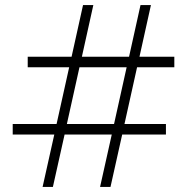

<svg xmlns="http://www.w3.org/2000/svg" viewBox="-20 -735 740 755"><path d="M188 0H147.5L193.5 -206H30V-247.5H202.5L252 -470.5H89V-512H261.5L306.5 -715H347L302 -512H487.5L532.5 -715H573.5L528.5 -512H665.5V-470.5H519L469.5 -247.5H632.5V-206H460.5L414.5 0H373.5L419.5 -206H234ZM243 -247.5H428.5L478 -470.5H292.5Z"/></svg>

Font: Newsreader Display ExtraBold
Style: Regular
Weight: 800
Designer: Hugues Gentile
Foundry: Production Type
Version: Version 1.001